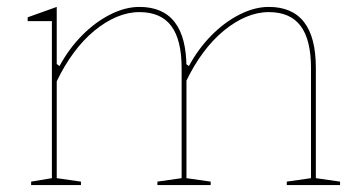

<svg xmlns="http://www.w3.org/2000/svg" viewBox="-20 -535 1043 555"><path d="M70 0V-10L130 -20V-474H60V-485L144 -515V-350L152 -344Q179 -394 217 -432.5Q255 -471 298.5 -493Q342 -515 383 -515Q417 -515 442.5 -504Q468 -493 485 -471Q502 -449 510.5 -416Q519 -383 519 -338V-20L589 -10V0H435V-10L505 -20V-338Q505 -420 475 -460Q445 -500 383 -500Q350 -500 317 -486Q284 -472 252.5 -446Q221 -420 193.5 -383Q166 -346 144 -300V-20L214 -10V0ZM809 0V-10L879 -20V-338Q879 -420 849 -460Q819 -500 757 -500Q724 -500 691 -486Q658 -472 626.5 -446Q595 -420 567.5 -383Q540 -346 518 -300V-350L526 -344Q553 -394 591 -432.5Q629 -471 672.5 -493Q716 -515 757 -515Q791 -515 816.5 -504Q842 -493 859 -471Q876 -449 884.5 -416Q893 -383 893 -338V-20L963 -10V0Z"/></svg>

Font: Kalnia Thin
Style: Regular
Weight: 250
Designer: Frida Medrano
Foundry: Frida Medrano
Version: Version 1.105